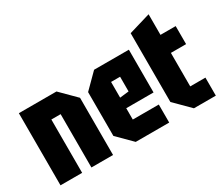

<svg xmlns="http://www.w3.org/2000/svg" viewBox="-118 -995 1496 1291"><g transform="rotate(-30 630.0 -350.0)"><path d="M34 0V-560H326L442 -444V0H274V-414H202V0Z M508 -110V-450L618 -560H888V-228H676V-140H878V0H618ZM676 -310 746 -318V-432H676Z M954 -650 1122 -700V-540H1240V-400H1122V-140H1240V0H1070L954 -116Z"/></g></svg>

Font: Tektur Condensed
Style: Bold
Weight: 700
Width: 3
Designer: Adam Jagosz
Foundry: Adam Jagosz
Version: Version 1.005;gftools[0.9.30]